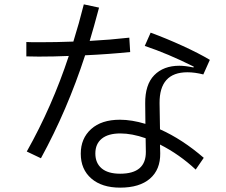

<svg xmlns="http://www.w3.org/2000/svg" viewBox="-20 -830 1040 882"><path d="M578 -591Q480 -581 371 -576Q289 -324 168 -103L103 -134Q220 -342 296 -573Q227 -570 158 -570Q119 -570 101 -571V-637Q117 -636 160 -636Q239 -636 317 -639Q343 -722 365 -810L435 -795Q410 -701 392 -642Q486 -647 574 -657ZM715 -236Q818 -190 916 -105L879 -51Q804 -121 715 -166L716 -126Q717 -51 669 -9.5Q621 32 532 32Q448 32 399.5 -10Q351 -52 351 -124Q351 -194 398.5 -237Q446 -280 531 -280Q585 -280 648 -261L647 -354Q646 -441 688.5 -484.5Q731 -528 804 -528Q831 -528 869 -520L870 -524Q750 -584 645 -619L672 -680Q743 -654 818.5 -619.5Q894 -585 944 -555L914 -488Q875 -498 841 -498Q712 -498 713 -356ZM649 -195Q586 -217 533 -217Q477 -217 447.5 -193Q418 -169 418 -125Q418 -81 447 -56.5Q476 -32 532 -32Q651 -32 650 -133Z"/></svg>

Font: PlemolJP35 Console
Style: Regular
Weight: 400
Version: v2.0.3; ttfautohint (v1.8.4.7-5d5b-dirty) -l 6 -r 45 -G 200 